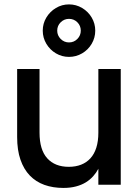

<svg xmlns="http://www.w3.org/2000/svg" viewBox="-20 -862 654 896"><path d="M302 -596.5Q269 -596.5 241 -613Q213 -629.5 196.2 -657.8Q179.5 -686 179.5 -719Q179.5 -752 196.2 -780Q213 -808 241 -824.8Q269 -841.5 302 -841.5Q335 -841.5 363.2 -824.8Q391.5 -808 408 -780Q424.5 -752 424.5 -719Q424.5 -686 408 -657.8Q391.5 -629.5 363.2 -613Q335 -596.5 302 -596.5ZM302 -664Q325 -664 341 -680.2Q357 -696.5 357 -719Q357 -742 341 -758Q325 -774 302 -774Q279.5 -774 263.2 -758Q247 -742 247 -719Q247 -696.5 263.2 -680.2Q279.5 -664 302 -664ZM164.5 -243Q164.5 -163 200.5 -123.2Q236.5 -83.5 301 -83.5Q333 -83.5 358.5 -93.5Q384 -103.5 402 -123.2Q420 -143 429.5 -173Q439 -203 439 -243V-540H543.5V0H439V-74.5Q429.5 -56 415 -39.8Q400.5 -23.5 380.8 -11.2Q361 1 334.8 8Q308.5 15 275.5 15Q227 15 187.2 0.8Q147.5 -13.5 119.2 -42.8Q91 -72 75.5 -116.8Q60 -161.5 60 -222.5V-540H164.5Z"/></svg>

Font: Vela Sans SemBd
Style: Regular
Weight: 600
Designer: Principal design: Mikhail Sharanda - project Manrope.
Design modification: Ravid Balaliev
Foundry: Mikhail Sharanda
Version: Version 1.001